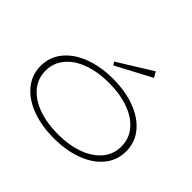

<svg xmlns="http://www.w3.org/2000/svg" viewBox="-209 -1308 1628 1628"><g transform="rotate(45 605.0 -493.5)"><path d="M92 -343Q92 -451 159 -532Q226 -613 342.5 -656.5Q459 -700 605 -700Q751 -700 867.5 -656.5Q984 -613 1051 -532Q1118 -451 1118 -343Q1118 -235 1051 -154Q984 -73 867.5 -30Q751 13 605 13Q459 13 342.5 -30Q226 -73 159 -154Q92 -235 92 -343ZM1060 -343Q1060 -437 1002 -506.5Q944 -576 840.5 -613.5Q737 -651 605 -651Q472 -651 369 -613.5Q266 -576 208 -506Q150 -436 150 -343Q150 -250 208 -180.5Q266 -111 369 -73.5Q472 -36 605 -36Q737 -36 840.5 -73.5Q944 -111 1002 -180.5Q1060 -250 1060 -343ZM525 -781 844 -950 815 -1000 507 -809Z"/></g></svg>

Font: BioRhyme Expanded Light
Style: Regular
Weight: 300
Width: 7
Designer: Aoife Mooney
Foundry: Aoife Mooney Type
Version: Version 1.001